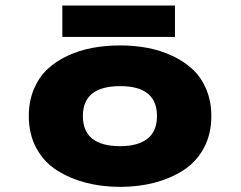

<svg xmlns="http://www.w3.org/2000/svg" viewBox="-20 -680 890 710"><path d="M210.5 -659.5H627V-543.5H210.5ZM424.5 11Q357 11 298 -4.2Q239 -19.5 190.8 -50Q142.5 -80.5 114.5 -132Q86.5 -183.5 86.5 -251Q86.5 -305.5 105 -349.8Q123.5 -394 155 -423.8Q186.5 -453.5 230 -473.8Q273.5 -494 322 -503Q370.5 -512 424.5 -512Q477.5 -512 526 -502.8Q574.5 -493.5 617.8 -473.2Q661 -453 692.8 -423.2Q724.5 -393.5 743 -349.2Q761.5 -305 761.5 -251Q761.5 -183.5 733.5 -132Q705.5 -80.5 657.5 -50Q609.5 -19.5 550.5 -4.2Q491.5 11 424.5 11ZM424.5 -139.5Q490 -139.5 525.2 -167Q560.5 -194.5 560.5 -251Q560.5 -361.5 424.5 -361.5Q286.5 -361.5 286.5 -251Q286.5 -139.5 424.5 -139.5Z"/></svg>

Font: League Mono Wide ExtraBold
Style: Regular
Weight: 800
Width: 8
Designer: Tyler Finck
Foundry: The League of Moveable Type / Tyler Finck
Version: Version 2.210